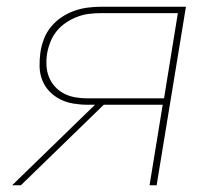

<svg xmlns="http://www.w3.org/2000/svg" viewBox="-20 -550 640 570"><path d="M16 0 262 -239H240Q219 -239 198 -242.5Q177 -246 159 -255Q141 -264 127 -278.5Q113 -293 105.5 -312Q98 -331 97.5 -352Q97 -373 100 -395Q103 -415 110.5 -434.5Q118 -454 131.5 -470.5Q145 -487 163 -499Q181 -511 201 -518Q221 -525 241 -527.5Q261 -530 281 -530H532L445 0H424L463 -239H288L42 0ZM240 -258H467L508 -511H281Q263 -511 245.5 -509Q228 -507 210.5 -500.5Q193 -494 177 -483.5Q161 -473 149 -458.5Q137 -444 130 -426.5Q123 -409 120 -392Q117 -374 118 -355.5Q119 -337 125.5 -321Q132 -305 143.5 -292.5Q155 -280 170.5 -272Q186 -264 204 -261Q222 -258 240 -258Z"/></svg>

Font: Iosevka Curly ThExObl
Style: Regular
Weight: 100
Width: 7
Italic angle: -9°
Monospace: yes
Designer: Belleve Invis
Foundry: Belleve Invis
Version: Version 11.1.0; ttfautohint (v1.8.3)